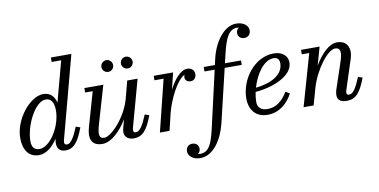

<svg xmlns="http://www.w3.org/2000/svg" viewBox="-90 -1025 3060 1551"><g transform="rotate(-10 1440.0 -250.0)"><path d="M528.5 -153 493 -165C455 -74 428.5 -35.5 398 -35.5C382.5 -35.5 377.5 -46 377.5 -56.5C377.5 -61 378 -66.5 379.5 -72.5L560 -750H392V-713.5H470L381 -382C368.5 -435 336 -470 278.5 -470C170.5 -470 35 -305.5 35 -152.5C35 -55 77.5 10 162 10C220.5 10 274.5 -35 315 -97.5L313 -85C311 -74.5 311 -63 311 -58C311 -18 332 10 379 10C446 10 485.5 -38 528.5 -153ZM358 -324C358 -190 260.5 -38 174 -38C130.5 -38 111.5 -66 111.5 -112.5C111.5 -242.5 204.5 -423.5 291 -423.5C332 -423.5 358 -392 358 -324Z M940.5 -603C940.5 -576.5 962.5 -555 989 -555C1015 -555 1036.5 -576.5 1036.5 -603C1036.5 -629.5 1015 -651.5 989 -651.5C962.5 -651.5 940.5 -629.5 940.5 -603ZM780.5 -603C780.5 -576.5 802.5 -555 829 -555C855 -555 876.5 -576.5 876.5 -603C876.5 -629.5 855 -651.5 829 -651.5C802.5 -651.5 780.5 -629.5 780.5 -603ZM771 -460H615.5V-423.5H677.5L596.5 -141C573.5 -60.5 586 10 682.5 10C754 10 830.5 -63.5 887 -156L868 -85C865 -74.5 863.5 -60.5 863.5 -52.5C863.5 -22.5 886.5 10 938.5 10C1012 10 1051 -38 1094 -153L1058.5 -165C1020.5 -74 996 -36 962 -36C949.5 -36 943.5 -44.5 943.5 -55C943.5 -60 944 -67 945.5 -73L1052 -460H967L927.5 -310C884.5 -163.5 761 -36.5 705 -36.5C659 -36.5 658.5 -75 681 -152.5Z M1259 -423.5 1154 0H1233L1268.5 -147.5C1296.5 -250 1363 -390.5 1431 -426C1427.5 -419.5 1426 -411.5 1426 -403.5C1426 -378.5 1446.5 -365 1471.5 -365C1499.5 -365 1518 -387 1518 -416C1518 -448 1496 -469.5 1460.5 -469.5C1406 -469.5 1352.5 -406.5 1310.5 -324.5L1343 -460H1184V-423.5Z M1594.5 -460V-423.5H1678L1571.5 42.5C1544 162 1516.5 226 1446 226C1439 226 1432.5 225 1426.5 224C1438 215.5 1447 202.5 1447 183.5C1447 152.5 1425 134 1395 134C1367 134 1343 152.5 1343 188.5C1343 228 1383.5 260 1441.5 260C1551.5 260 1627.5 134 1656.5 11.5L1760 -423.5H1900V-460H1768.5L1787.5 -540C1816 -659.5 1847.5 -726 1913 -726C1919 -726 1924.5 -725.5 1929.5 -724.5C1917 -716 1907.5 -702 1907.5 -683.5C1907.5 -652 1929.5 -634 1959.5 -634C1990 -634 2011.5 -655 2011.5 -688.5C2011.5 -728 1971.5 -760 1913 -760C1808 -760 1726 -635 1698 -511.5L1686 -460Z M1963 -107C1963 -132 1966.5 -160.5 1972.5 -189C2122 -201 2283 -269 2283 -377C2283 -429.5 2241.5 -470 2169.5 -470C2009 -470 1889 -303.5 1889 -150C1889 -55 1941 10 2037 10C2133.5 10 2204 -53 2243 -129L2210 -149C2167 -78.5 2115 -36 2044.5 -36C1998 -36 1963 -58 1963 -107ZM2162.5 -432.5C2193.5 -432.5 2209 -412.5 2209 -383.5C2209 -289 2107.5 -235 1981 -222C2012 -328 2080 -432.5 2162.5 -432.5Z M2453.5 -423.5 2332.5 0H2415L2454.5 -140.5C2500 -291 2607.5 -423.5 2664.5 -423.5C2710.5 -423.5 2715.5 -385 2689.5 -308L2617 -92C2614 -83 2610 -64 2610 -51.5C2610 -8.5 2636 10 2688 10C2761.5 10 2800.5 -38 2843.5 -153L2808 -165C2770 -74 2745.5 -36 2711.5 -36C2699 -36 2692.5 -44.5 2692.5 -55C2692.5 -60 2693.5 -67 2695.5 -73L2775.5 -319.5C2801.5 -399.5 2774.5 -469.5 2688 -469.5C2623 -469.5 2555.5 -400 2503 -311L2545 -460H2392.5V-423.5Z"/></g></svg>

Font: Bodoni* 06pt
Style: Italic
Weight: 400
Italic angle: -13°
Version: Version 2.3